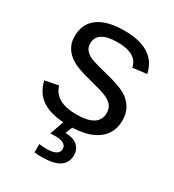

<svg xmlns="http://www.w3.org/2000/svg" viewBox="-181 -639 862 953"><g transform="rotate(30 250.0 -162.5)"><path d="M464 -146Q464 -71 408 -30.5Q352 10 250 10Q151 10 97.5 -22.5Q44 -55 28 -124L105 -139Q128 -57 250 -57Q378 -57 378 -139Q378 -170 356.5 -189.5Q335 -209 288 -222L225 -239Q146 -259 117 -277Q49 -317 49 -389Q49 -461 100.5 -499Q152 -537 250 -537Q428 -537 455 -407L375 -397Q361 -470 250 -470Q134 -470 134 -397Q134 -375 146 -360Q159 -345 181 -335Q201 -326 277 -307Q343 -291 378 -275Q410 -260 426 -242Q464 -204 464 -146ZM342 124Q342 212 208 212Q187 212 165 210V162Q188 165 207 165Q278 165 278 125Q278 88 213 88Q190 88 186 89L217 0H270L250 49Q295 50 318.5 70Q342 90 342 124Z"/></g></svg>

Font: Libra Sans
Style: Regular
Weight: 400
Foundry: Context Ltd
Version: Version 1.002